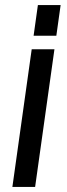

<svg xmlns="http://www.w3.org/2000/svg" viewBox="-20 -740 264 760"><path d="M113 -598.5H203L220 -720H130ZM29 0H119L195.5 -545H105.5Z"/></svg>

Font: Mohave Medium
Style: Italic
Weight: 500
Italic angle: -8°
Designer: Gumpita Rahayu
Foundry: Tokotype
Version: Version 2.002; ttfautohint (v1.8.3)